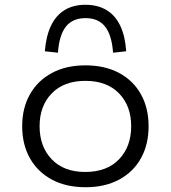

<svg xmlns="http://www.w3.org/2000/svg" viewBox="-20 -777 716 805"><path d="M339 8Q257 8 197.5 -24Q138 -56 105.5 -113.5Q73 -171 73 -248Q73 -324 105.5 -381.5Q138 -439 197.5 -471Q257 -503 338 -503Q420 -503 479.5 -471Q539 -439 571 -381.5Q603 -324 603 -248Q603 -171 571 -113.5Q539 -56 479.5 -24Q420 8 339 8ZM337 -56Q428 -56 479 -109Q530 -162 530 -248Q530 -333 479 -385.5Q428 -438 338 -438Q248 -438 197 -385.5Q146 -333 146 -248Q146 -162 197 -109Q248 -56 337 -56ZM223 -556 168 -562Q173 -625 193.5 -668.5Q214 -712 250.5 -734.5Q287 -757 338 -757Q390 -757 427 -734.5Q464 -712 484.5 -668.5Q505 -625 509 -562L454 -556Q449 -629 421 -665Q393 -701 339 -701Q284 -701 256 -665Q228 -629 223 -556Z"/></svg>

Font: Nunito Sans 7pt SemiExpanded Light
Style: Regular
Weight: 300
Width: 6
Designer: Vernon Adams
Foundry: Vernon Adams
Version: Version 3.101;gftools[0.9.27]